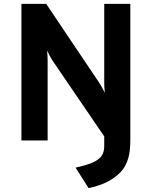

<svg xmlns="http://www.w3.org/2000/svg" viewBox="-20 -720 778 984"><path d="M367.2 139.2Q409.2 129.9 437.3 119.9Q465.3 109.9 482.4 97.2Q499.5 84.5 506.8 67.9Q514.2 51.3 514.2 27.8V-21L250 -408.2Q243.2 -418.5 235.1 -433.3Q227.1 -448.2 221.2 -460.9Q222.7 -449.7 223.4 -434.6Q224.1 -419.4 224.1 -408.2V0H89.8V-700.2H216.8L487.8 -296.9Q494.1 -287.1 502.4 -272.5Q510.7 -257.8 517.1 -244.1Q515.6 -258.3 514.9 -272.7Q514.2 -287.1 514.2 -296.9V-700.2H647.9V-2Q647.9 20.5 646 43Q644 65.4 638.4 86.7Q632.8 107.9 622.8 127.2Q612.8 146.5 597.2 163.1Q578.6 181.6 558.3 195.1Q538.1 208.5 517.3 217.8Q496.6 227.1 475.3 233.4Q454.1 239.7 434.1 244.1Z"/></svg>

Font: Overpass
Style: Bold
Weight: 700
Designer: Delve Withrington
Foundry: Delve Fonts
Version: Version 1.001